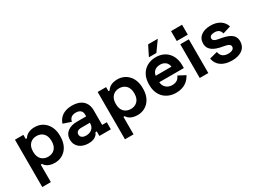

<svg xmlns="http://www.w3.org/2000/svg" viewBox="-37 -1472 3294 2445"><g transform="rotate(-30 1610.5 -250.0)"><path d="M70 200H196V-57H214C235 -22 278 14 368 14C488 14 592 -78 592 -240V-256C592 -418 487 -510 368 -510C278 -510 235 -474 212 -436H194V-496H70ZM194 -243V-253C194 -349 253 -400 330 -400C407 -400 466 -349 466 -253V-243C466 -147 408 -96 330 -96C252 -96 194 -147 194 -243Z M862 14C966 14 997 -42 1006 -67H1025V0H1194V-104H1126V-319C1126 -443 1044 -510 914 -510C785 -510 720 -445 696 -370L812 -331C821 -376 849 -408 912 -408C976 -408 1004 -374 1004 -328V-300H868C756 -300 676 -247 676 -145C676 -43 756 14 862 14ZM802 -149C802 -185 830 -206 877 -206H1004V-196C1004 -130 954 -88 884 -88C830 -88 802 -113 802 -149Z M1286 200H1412V-57H1430C1451 -22 1494 14 1584 14C1704 14 1808 -78 1808 -240V-256C1808 -418 1703 -510 1584 -510C1494 -510 1451 -474 1428 -436H1410V-496H1286ZM1410 -243V-253C1410 -349 1469 -400 1546 -400C1623 -400 1682 -349 1682 -253V-243C1682 -147 1624 -96 1546 -96C1468 -96 1410 -147 1410 -243Z M2150 14C2286 14 2345 -63 2373 -116L2270 -170C2253 -132 2224 -96 2154 -96C2084 -96 2031 -143 2028 -211H2389V-254C2389 -406 2294 -510 2148 -510C2000 -510 1900 -410 1900 -254V-242C1900 -86 2001 14 2150 14ZM2029 -305C2038 -362 2079 -400 2147 -400C2212 -400 2255 -362 2261 -305ZM2072 -552H2182L2288 -700H2146Z M2501 0H2627V-496H2501ZM2483 -554H2645V-700H2483Z M2973 14C3099 14 3181 -45 3181 -149C3181 -253 3093 -285 2981 -305L2953 -310C2907 -318 2879 -331 2879 -363C2879 -392 2905 -410 2953 -410C3001 -410 3035 -391 3046 -340L3163 -376C3140 -456 3064 -510 2953 -510C2835 -510 2757 -455 2757 -357C2757 -259 2843 -220 2947 -201L2975 -196C3034 -185 3059 -171 3059 -140C3059 -109 3031 -86 2973 -86C2915 -86 2868 -108 2855 -178L2739 -148C2756 -44 2843 14 2973 14Z"/></g></svg>

Font: Meta Space
Style: Bold
Weight: 700
Designer: Meta Pool / Florian Karsten
Foundry: Meta Pool / Florian Karsten
Version: Version 2.000;Glyphs 3.1.1 (3137)